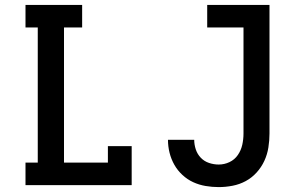

<svg xmlns="http://www.w3.org/2000/svg" viewBox="-20 -755 1240 783"><path d="M84 0V-92H134V-643H84V-735H315V-643H241V-92H420V-159H517V0ZM872 8Q845 8 818.5 3.5Q792 -1 768 -12Q744 -23 724 -41.5Q704 -60 691 -83Q678 -106 671.5 -132Q665 -158 665 -185H772Q772 -165 778.5 -145.5Q785 -126 799 -111.5Q813 -97 832.5 -90.5Q852 -84 872 -84Q895 -84 916 -94Q937 -104 950 -123Q963 -142 968 -164.5Q973 -187 973 -210V-643H825V-735H1079V-210Q1079 -182 1074.5 -153.5Q1070 -125 1058 -99Q1046 -73 1026.5 -51.5Q1007 -30 982 -16.5Q957 -3 928.5 2.5Q900 8 872 8Z"/></svg>

Font: Iosevka Etoile Semibold
Style: Regular
Weight: 600
Designer: Belleve Invis
Foundry: Belleve Invis
Version: Version 22.1.2; ttfautohint (v1.8.4)